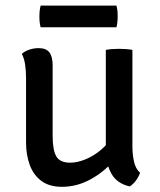

<svg xmlns="http://www.w3.org/2000/svg" viewBox="-20 -676 587 704"><path d="M465.5 -139.5Q465.5 -110 471.2 -83.8Q477 -57.5 493.5 -42.5Q489.5 -29.5 479 -14.8Q468.5 0 455.5 7.5Q408.5 -3 388.2 -39.8Q368 -76.5 368 -123V-493Q388 -497 416.5 -497Q444.5 -497 465.5 -493ZM75.5 -389.5Q75.5 -415.5 72.2 -438.5Q69 -461.5 60 -478.5Q70.5 -488 87 -493.8Q103.5 -499.5 121.5 -499.5Q149.5 -499.5 161.2 -483.8Q173 -468 173 -437V-178.5Q173 -126.5 186.2 -103Q199.5 -79.5 237.5 -79.5Q263.5 -79.5 293.5 -91.8Q323.5 -104 350.2 -126.5Q377 -149 393 -178.5V-83.5Q360 -44.5 310.8 -17.8Q261.5 9 207 9Q160.5 9 131.5 -12.8Q102.5 -34.5 89 -71.5Q75.5 -108.5 75.5 -153.5ZM129 -576Q126.5 -585.5 125.5 -594.5Q124.5 -603.5 124.5 -615Q124.5 -627 125.5 -636.2Q126.5 -645.5 129 -655.5H407Q409.5 -645.5 410.5 -636.8Q411.5 -628 411.5 -615.5Q411.5 -593.5 407 -576Z"/></svg>

Font: Signika Negative
Style: Regular
Weight: 400
Designer: Anna Giedry
Foundry: Anna Giedry
Version: Version 2.001